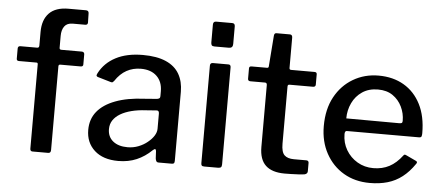

<svg xmlns="http://www.w3.org/2000/svg" viewBox="-50 -856 2255 980"><g transform="rotate(5 1077.0 -366.0)"><path d="M350 -530Q357 -530 360.5 -526.5Q364 -523 364 -517V-465Q364 -454 351 -454H247Q238 -454 238 -445V-16Q238 0 225 0H144Q132 0 132 -14V-446Q132 -454 125 -454H35Q23 -454 23 -465V-517Q23 -523 26 -526.5Q29 -530 36 -530H122Q132 -530 132 -542V-611Q132 -674 165 -708Q198 -742 264 -742H353Q368 -742 368 -727L369 -680Q369 -675 366 -671.5Q363 -668 356 -668H292Q263 -668 249.5 -649.5Q236 -631 236 -600V-539Q236 -530 246 -530H350Z M755 -60Q720 -26 678 -8Q636 10 584 10Q506 10 462 -30Q418 -70 418 -135Q418 -190 449.5 -229Q481 -268 542 -291Q603 -314 690 -318L754 -323Q761 -324 765.5 -327Q770 -330 770 -338V-363Q770 -412 740.5 -440.5Q711 -469 659 -469Q619 -469 586 -451Q553 -433 528 -395Q524 -390 521 -388Q518 -386 511 -388L443 -408Q438 -410 436.5 -413.5Q435 -417 440 -427Q468 -481 524.5 -510.5Q581 -540 663 -540Q735 -540 781.5 -519.5Q828 -499 850 -460.5Q872 -422 872 -370V-17Q872 -7 869 -3.5Q866 0 857 0H790Q782 0 778.5 -5.5Q775 -11 774 -20L772 -58Q770 -74 755 -60ZM770 -249Q770 -266 756 -264L702 -260Q662 -258 629 -249.5Q596 -241 572.5 -227Q549 -213 536 -193.5Q523 -174 523 -148Q523 -109 550.5 -86.5Q578 -64 625 -64Q655 -64 681.5 -74.5Q708 -85 727 -101Q748 -118 759 -136Q770 -154 770 -171V-249Z M1114 -19Q1114 -8 1109.5 -4Q1105 0 1094 0H1026Q1015 0 1011.5 -3.5Q1008 -7 1008 -16V-515Q1008 -530 1022 -530H1102Q1114 -530 1114 -516ZM1117 -636Q1117 -615 1097 -615H1023Q1012 -615 1008.5 -620Q1005 -625 1005 -634V-725Q1005 -742 1020 -742H1103Q1117 -742 1117 -726Z M1421 -454Q1412 -454 1412 -444V-151Q1412 -108 1428 -92.5Q1444 -77 1477 -77H1541Q1547 -77 1550 -73.5Q1553 -70 1553 -65V-22Q1553 -9 1538 -5Q1525 -3 1506 -2Q1487 -1 1468.5 -0.5Q1450 0 1436 0Q1371 0 1338.5 -30.5Q1306 -61 1306 -125V-442Q1306 -454 1296 -454H1221Q1208 -454 1208 -466V-519Q1208 -530 1220 -530H1300Q1308 -530 1308 -539L1320 -696Q1321 -710 1332 -710H1401Q1414 -710 1414 -694V-539Q1414 -530 1423 -530H1543Q1555 -530 1555 -519V-466Q1555 -454 1541 -454Z M1723 -228Q1723 -183 1744.5 -146.5Q1766 -110 1802.5 -88.5Q1839 -67 1884 -67Q1930 -67 1966 -86Q2002 -105 2032 -145Q2035 -149 2038 -149.5Q2041 -150 2047 -147L2098 -123Q2109 -118 2100 -107Q2072 -66 2038.5 -40Q2005 -14 1964 -2Q1923 10 1873 10Q1797 10 1739 -24Q1681 -58 1647.5 -119Q1614 -180 1614 -259Q1614 -346 1648 -408.5Q1682 -471 1740.5 -505.5Q1799 -540 1871 -540Q1945 -540 2000.5 -507.5Q2056 -475 2087 -414Q2118 -353 2118 -266Q2118 -257 2116 -250.5Q2114 -244 2103 -244H1733Q1728 -244 1725.5 -239.5Q1723 -235 1723 -228ZM1996 -307Q2007 -307 2010 -310Q2013 -313 2013 -321Q2013 -359 1996.5 -393Q1980 -427 1949.5 -448Q1919 -469 1874 -469Q1827 -469 1793.5 -446.5Q1760 -424 1742.5 -387Q1725 -350 1725 -308Z"/></g></svg>

Font: Libre Franklin Medium
Style: Regular
Weight: 500
Designer: Pablo Impallari, Rodrigo Fuenzalida, Nhung Nguyen
Foundry: Impallari Type
Version: Version 3.000